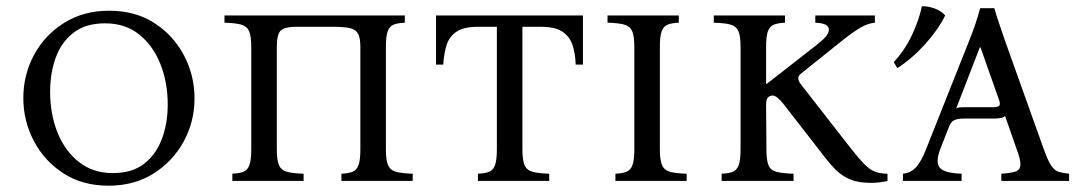

<svg xmlns="http://www.w3.org/2000/svg" viewBox="-20 -574 3412 609"><path d="M326 -540Q409 -540 469.5 -501Q530 -462 563.5 -398.5Q597 -335 597 -262Q597 -188 562.5 -125Q528 -62 467 -23.5Q406 15 324 15Q242 15 181.5 -24Q121 -63 87.5 -126.5Q54 -190 54 -263Q54 -337 88 -400Q122 -463 183.5 -501.5Q245 -540 326 -540ZM338 -25Q399 -25 437 -54.5Q475 -84 493.5 -133.5Q512 -183 512 -242Q512 -313 488.5 -371.5Q465 -430 421 -465Q377 -500 313 -500Q252 -500 213.5 -470.5Q175 -441 157 -392Q139 -343 139 -283Q139 -212 162.5 -153.5Q186 -95 230.5 -60Q275 -25 338 -25Z M1204 -425V-100Q1204 -66 1211 -50Q1218 -34 1236.5 -29Q1255 -24 1289 -23V0H1063V-23Q1085 -24 1098 -29Q1111 -34 1117 -50Q1123 -66 1123 -100V-425Q1123 -453 1116 -466.5Q1109 -480 1091 -484.5Q1073 -489 1038 -489H918Q885 -489 871.5 -478Q858 -467 858 -425V-100Q858 -66 865 -50Q872 -34 890.5 -29Q909 -24 943 -23V0H717V-23Q739 -24 752 -29Q765 -34 771 -50Q777 -66 777 -100V-425Q777 -460 770 -475.5Q763 -491 745 -496Q727 -501 692 -502V-525H1264V-502Q1242 -501 1229 -496Q1216 -491 1210 -475.5Q1204 -460 1204 -425Z M1363 -525H1829V-369H1806Q1805 -404 1796 -431Q1787 -458 1764 -473.5Q1741 -489 1695 -489H1637V-100Q1637 -66 1644 -50Q1651 -34 1669.5 -29Q1688 -24 1722 -23V0H1496V-23Q1518 -24 1531 -29Q1544 -34 1550 -50Q1556 -66 1556 -100V-489H1496Q1451 -489 1428 -473.5Q1405 -458 1396.5 -431Q1388 -404 1386 -369H1363Z M2073 -100Q2073 -66 2080 -50Q2087 -34 2105.5 -29Q2124 -24 2158 -23V0H1932V-23Q1954 -24 1967 -29Q1980 -34 1986 -50Q1992 -66 1992 -100V-425Q1992 -460 1985 -475.5Q1978 -491 1960 -496Q1942 -501 1907 -502V-525H2133V-502Q2111 -501 2098 -496Q2085 -491 2079 -475.5Q2073 -460 2073 -425Z M2679 -103Q2705 -70 2722.5 -52.5Q2740 -35 2756.5 -29Q2773 -23 2795 -23V0Q2770 6 2742 6Q2703 6 2677.5 -4.5Q2652 -15 2633.5 -33Q2615 -51 2598 -73L2466 -243Q2444 -271 2431 -271Q2423 -271 2416.5 -265.5Q2410 -260 2410 -242L2411 -100Q2411 -66 2417.5 -50Q2424 -34 2443 -29Q2462 -24 2497 -23V0H2269V-23Q2291 -24 2304 -29Q2317 -34 2323 -50Q2329 -66 2329 -100V-425Q2329 -460 2322 -475.5Q2315 -491 2297 -496Q2279 -501 2244 -502V-525H2470V-502Q2448 -501 2435 -496Q2422 -491 2416 -475.5Q2410 -460 2410 -425V-308H2412L2571 -432Q2596 -452 2602.5 -462Q2609 -472 2609 -480Q2609 -490 2599 -495.5Q2589 -501 2566 -502V-525H2755V-502Q2733 -500 2710.5 -487Q2688 -474 2656 -449L2520 -340Q2504 -328 2520 -307Z M3291 -100Q3304 -64 3314.5 -48.5Q3325 -33 3338 -29Q3351 -25 3371 -23V0H3156V-23Q3185 -25 3200 -29.5Q3215 -34 3216.5 -50Q3218 -66 3205 -100L3168 -206Q3163 -201 3153 -199.5Q3143 -198 3132 -198H3039Q3018 -198 3007 -193Q2996 -188 2989 -169L2962 -100Q2947 -60 2960.5 -42.5Q2974 -25 3030 -23V0H2844V-23Q2868 -25 2885 -43Q2902 -61 2917 -100L3055 -447Q3065 -472 3073.5 -497Q3082 -522 3089 -548H3134Q3141 -522 3150 -497Q3159 -472 3167 -447ZM3131 -234Q3146 -234 3150 -239.5Q3154 -245 3147 -262L3090 -424H3088L3013 -230Q3018 -233 3024.5 -233.5Q3031 -234 3039 -234ZM2904 -554Q2922 -555 2943.5 -547.5Q2965 -540 2978 -525Q2956 -480 2914 -433.5Q2872 -387 2826 -358L2815 -377Q2850 -415 2872.5 -462.5Q2895 -510 2904 -554Z"/></svg>

Font: Bona Nova SC
Style: Regular
Weight: 400
Designer: Mateusz Machalski
Foundry: Capitalics
Version: Version 4.001; ttfautohint (v1.8.4.7-5d5b)